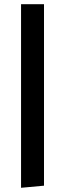

<svg xmlns="http://www.w3.org/2000/svg" viewBox="-20 -750 310 912"><path d="M80 142V-730H189V132Z"/></svg>

Font: Arima SemiBold
Style: Regular
Weight: 600
Designer: Joana Correia and Natanael Gama
Foundry: NDISCOVER
Version: Version 1.101;gftools[0.9.23]